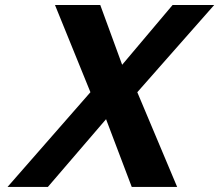

<svg xmlns="http://www.w3.org/2000/svg" viewBox="-20 -742 870 762"><path d="M683.1 0H502.9L400.9 -269L169.9 0H9.8L338.9 -376L198.2 -722.2H377.9L464.8 -484.9L665 -722.2H830.1L524.9 -376Z"/></svg>

Font: Perun
Style: Bold Italic
Weight: 700
Italic angle: -12°
Foundry: Copyright (c) Stefan Peev, Context Ltd, 2016
Version: Version 001.000